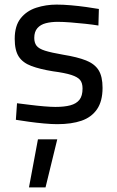

<svg xmlns="http://www.w3.org/2000/svg" viewBox="-20 -530 507 835"><path d="M106 285 145 76H229L178 285ZM229 10Q205 10 171.5 7Q138 4 106 -0.5Q74 -5 49 -9L54 -81Q79 -78 110.5 -74Q142 -70 172 -67.5Q202 -65 221 -65Q260 -65 286 -72Q312 -79 325.5 -96Q339 -113 339 -145Q339 -169 328.5 -182Q318 -195 290.5 -204Q263 -213 210 -220Q154 -229 116.5 -243Q79 -257 61.5 -284Q44 -311 44 -361Q44 -418 70 -450.5Q96 -483 138 -496.5Q180 -510 226 -510Q255 -510 289 -507Q323 -504 355 -499.5Q387 -495 410 -491L408 -419Q384 -423 351.5 -426.5Q319 -430 287 -432.5Q255 -435 231 -435Q202 -435 179 -429Q156 -423 142.5 -407.5Q129 -392 129 -365Q129 -344 139 -331Q149 -318 176 -309.5Q203 -301 255 -292Q317 -282 354.5 -267Q392 -252 409 -224.5Q426 -197 426 -148Q426 -90 402 -55Q378 -20 334.5 -5Q291 10 229 10Z"/></svg>

Font: Cairo Play Medium
Style: Regular
Weight: 500
Version: Version 3.119